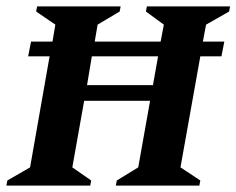

<svg xmlns="http://www.w3.org/2000/svg" viewBox="-34 -580 739 600"><path d="M-14 0 -11 -16 60 -57 121 -404H54L63 -450H130L139 -503L79 -544L82 -560H343L340 -544L271 -503L262 -450H468L478 -503L422 -544L425 -560H685L682 -544L610 -503L600 -450H667L658 -404H592L530 -57L592 -16L589 0H328L331 -16L398 -57L435 -265H229L192 -57L251 -16L248 0ZM238 -314H444L460 -404H253Z"/></svg>

Font: Spectral SC
Style: Bold Italic
Weight: 700
Italic angle: -10°
Designer: Jean-Baptiste Levee
Foundry: Production Type
Version: Version 2.001